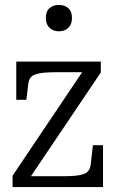

<svg xmlns="http://www.w3.org/2000/svg" viewBox="-20 -759 464 779"><path d="M94 -27 79 -44H236Q265 -44 285.5 -46Q306 -48 319 -52.5Q332 -57 339 -66.5Q346 -76 348 -91L357 -170H398V0H31V-46L324 -482L341 -466H208Q179 -466 158 -464Q137 -462 123.5 -457Q110 -452 103.5 -443.5Q97 -435 95 -420L87 -354H46V-509H389V-465ZM219 -632Q196 -632 181 -646Q166 -660 166 -686Q166 -713 181 -726Q196 -739 219 -739Q242 -739 257 -726Q272 -713 272 -686Q272 -660 257 -646Q242 -632 219 -632Z"/></svg>

Font: Roboto Serif 28pt Condensed Light
Style: Regular
Weight: 300
Width: 3
Designer: Greg Gazdowicz
Foundry: Commercial Type
Version: Version 1.008